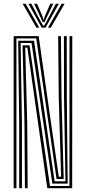

<svg xmlns="http://www.w3.org/2000/svg" viewBox="-20 -990 452 1010"><path d="M51.9 0V-800H183.5L229.6 -474.7L289.2 -60.4H301.4L289.1 -477L286 -800H300.5L303.6 -477L315.1 -48.3H277.5L170.6 -787.9H66.4V0ZM80.9 0V-342.7L75.7 -775.8H159.1L267.4 -36.2H324.3L316.8 -477L316.2 -800H331.2L331.5 -477L336 -24.2H255.3L145.8 -763.8H88.6L95.4 -342.7V0ZM111.1 0 108.7 -342.7 98.6 -751.7H135.2L242.9 -11.7H345.2L345.7 -800H360.2L359.7 0H228.8L180.1 -343.8L123.9 -739.6H112.7L123.2 -342.7L125.6 0ZM99.2 -970.2H114.7L186.7 -844.4H171.6ZM129.4 -970.2H145.3L194.7 -876L207.2 -854.7H211.7L224.2 -876L273.6 -970.2H289.5L219.5 -844.4H199.4ZM159.2 -970.2H175.1L204.2 -902.4L208 -887.8H210.9L214.8 -902.4L244.2 -970.2H260.1L223.1 -893.1L213.9 -873.2H205L195.7 -893.1ZM304.2 -970.2H319.7L247.3 -844.4H232.2Z"/></svg>

Font: Big Shoulders Inline Display SC Thin
Style: Regular
Weight: 100
Designer: Patric King
Foundry: XO Type Co
Version: Version 2.002